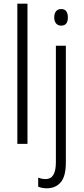

<svg xmlns="http://www.w3.org/2000/svg" viewBox="-20 -780 453 1041"><path d="M129 0H74V-760H129ZM274 -686Q274 -706 283.5 -718.5Q293 -731 312 -731Q331 -731 339.5 -718.5Q348 -706 348 -686Q348 -641 312 -641Q294 -641 284 -653Q274 -665 274 -686ZM235 241Q220 241 208 238.5Q196 236 187 232V183Q207 191 228 191Q283 191 283 100V-532H337V102Q337 175 310 207.5Q283 240 235 241Z"/></svg>

Font: Noto Sans Condensed Light
Style: Regular
Weight: 300
Width: 3
Designer: Monotype Design Team
Foundry: Monotype Imaging Inc.
Version: Version 2.013; ttfautohint (v1.8.4.7-5d5b)